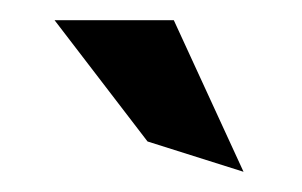

<svg xmlns="http://www.w3.org/2000/svg" viewBox="-20 -772 299 190"><path d="M221 -602 152 -752H34L126 -632Z"/></svg>

Font: Charger
Style: Regular
Weight: 400
Designer: Jasper
Foundry: Cannot Into Space Fonts
Version: Version 0.98